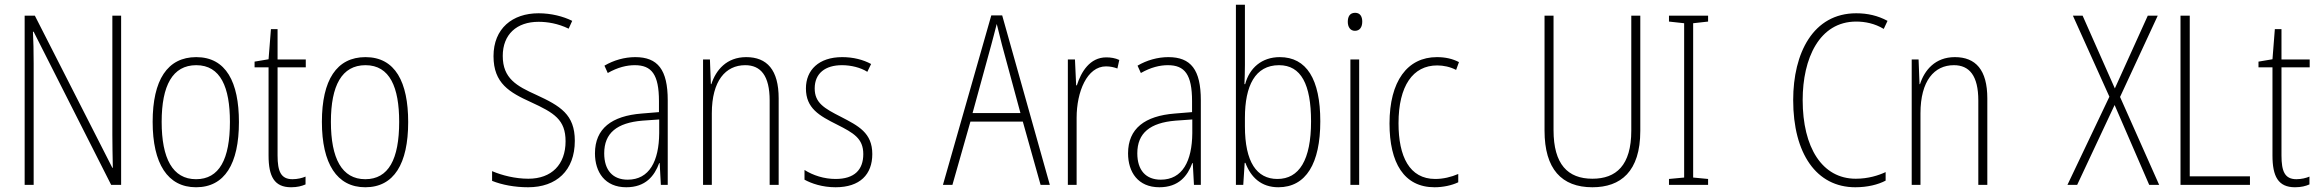

<svg xmlns="http://www.w3.org/2000/svg" viewBox="-20 -780 9783 810"><path d="M491 0V-714H454V-211C454 -174 455 -120 456 -72H454L127 -714H84V0H122V-512C122 -566 121 -606 119 -646H122L449 0Z M988 -265C988 -433 934 -539 808 -539C686 -539 624 -442 624 -266C624 -90 687 10 807 10C928 10 988 -89 988 -265ZM662 -266C662 -419 708 -505 808 -505C911 -505 950 -411 950 -266C950 -108 905 -24 807 -24C708 -24 662 -112 662 -266Z M1214 -24C1165 -24 1151 -57 1151 -124V-496H1270V-529H1151V-657H1123L1113 -530L1054 -520V-496H1113V-124C1113 -36 1137 10 1208 10C1234 10 1253 5 1269 -2V-35C1255 -29 1235 -24 1214 -24Z M1702 -265C1702 -433 1648 -539 1522 -539C1400 -539 1338 -442 1338 -266C1338 -90 1401 10 1521 10C1642 10 1702 -89 1702 -265ZM1376 -266C1376 -419 1422 -505 1522 -505C1625 -505 1664 -411 1664 -266C1664 -108 1619 -24 1521 -24C1422 -24 1376 -112 1376 -266Z M2405 -186C2405 -297 2344 -333 2242 -380C2160 -417 2101 -449 2101 -544C2101 -635 2160 -688 2252 -688C2289 -688 2334 -681 2379 -659L2394 -692C2356 -711 2305 -724 2252 -724C2142 -724 2062 -660 2062 -543C2062 -428 2130 -390 2220 -349C2318 -304 2366 -275 2366 -184C2366 -86 2307 -26 2209 -26C2154 -26 2098 -40 2056 -58V-17C2098 0 2152 10 2208 10C2327 10 2405 -60 2405 -186Z M2660 -539C2615 -539 2569 -526 2530 -503L2544 -472C2586 -496 2624 -505 2658 -505C2729 -505 2760 -466 2760 -353V-307L2687 -301C2561 -291 2490 -238 2490 -133C2490 -54 2532 10 2622 10C2704 10 2741 -38 2761 -92H2763L2768 0H2797V-357C2797 -486 2755 -539 2660 -539ZM2690 -271 2761 -276V-218C2760 -101 2720 -22 2628 -22C2565 -22 2529 -62 2529 -133C2529 -219 2583 -262 2690 -271Z M3128 -539C3045 -539 3000 -484 2981 -425H2979L2975 -529H2946V0H2983V-302C2983 -439 3041 -505 3124 -505C3189 -505 3227 -461 3227 -356V0H3265V-365C3265 -485 3216 -539 3128 -539Z M3660 -130C3660 -220 3601 -249 3528 -287C3457 -323 3417 -346 3417 -407C3417 -471 3462 -505 3532 -505C3570 -505 3611 -495 3639 -477L3655 -510C3622 -528 3580 -539 3533 -539C3434 -539 3380 -484 3380 -407C3380 -323 3436 -292 3512 -254C3581 -219 3622 -196 3622 -130C3622 -64 3585 -25 3505 -25C3457 -25 3410 -40 3374 -63V-22C3403 -6 3449 10 3505 10C3608 10 3660 -44 3660 -130Z M4370 0H4409L4208 -715H4162L3958 0H3998L4074 -267H4295ZM4207 -591 4285 -303H4083L4162 -591C4170 -623 4178 -649 4185 -679C4192 -649 4200 -621 4207 -591Z M4647 -538C4578 -538 4541 -477 4523 -420H4520L4515 -529H4485V0H4522V-283C4522 -393 4566 -500 4646 -500C4664 -500 4681 -496 4694 -491L4702 -527C4685 -535 4666 -538 4647 -538Z M4909 -539C4864 -539 4818 -526 4779 -503L4793 -472C4835 -496 4873 -505 4907 -505C4978 -505 5009 -466 5009 -353V-307L4936 -301C4810 -291 4739 -238 4739 -133C4739 -54 4781 10 4871 10C4953 10 4990 -38 5010 -92H5012L5017 0H5046V-357C5046 -486 5004 -539 4909 -539ZM4939 -271 5010 -276V-218C5009 -101 4969 -22 4877 -22C4814 -22 4778 -62 4778 -133C4778 -219 4832 -262 4939 -271Z M5232 -506V-760H5194V0H5225L5231 -93H5234C5257 -32 5301 10 5373 10C5490 10 5550 -91 5550 -268C5550 -446 5492 -539 5379 -539C5303 -539 5251 -493 5233 -425H5230C5231 -448 5232 -480 5232 -506ZM5376 -505C5469 -505 5511 -424 5511 -268C5511 -105 5461 -25 5369 -25C5282 -25 5232 -96 5232 -247V-283C5232 -418 5275 -505 5376 -505Z M5697 -726C5674 -726 5666 -709 5666 -688C5666 -667 5676 -650 5696 -650C5717 -650 5727 -666 5727 -689C5727 -709 5719 -726 5697 -726ZM5714 -529H5677V0H5714Z M6032 10C6068 10 6105 2 6132 -11V-46C6102 -33 6068 -25 6035 -25C5926 -25 5880 -120 5880 -260C5880 -418 5941 -504 6043 -504C6070 -504 6098 -498 6123 -485L6135 -518C6108 -532 6078 -539 6042 -539C5917 -539 5842 -437 5842 -259C5842 -93 5903 10 6032 10Z M6900 -228V-714H6862V-229C6862 -82 6798 -26 6698 -26C6594 -26 6534 -87 6534 -231V-714H6496V-229C6496 -67 6568 10 6698 10C6817 10 6900 -56 6900 -228Z M7186 0V-25L7123 -31V-682L7186 -689V-714H7021V-689L7085 -682V-31L7021 -25V0Z M7811 -689C7848 -689 7889 -681 7927 -658L7943 -692C7902 -714 7859 -724 7811 -724C7629 -724 7545 -556 7545 -358C7545 -132 7643 10 7807 10C7858 10 7903 -1 7935 -18V-54C7905 -40 7862 -26 7809 -26C7667 -26 7585 -158 7585 -358C7585 -533 7655 -689 7811 -689Z M8227 -539C8144 -539 8099 -484 8080 -425H8078L8074 -529H8045V0H8082V-302C8082 -439 8140 -505 8223 -505C8288 -505 8326 -461 8326 -356V0H8364V-365C8364 -485 8315 -539 8227 -539Z M9089 0 8924 -371 9083 -714H9041L8902 -407L8766 -714H8725L8879 -372L8702 0H8743L8901 -337L9047 0Z M9179 0H9472V-36H9218V-714H9179Z M9668 -24C9619 -24 9605 -57 9605 -124V-496H9724V-529H9605V-657H9577L9567 -530L9508 -520V-496H9567V-124C9567 -36 9591 10 9662 10C9688 10 9707 5 9723 -2V-35C9709 -29 9689 -24 9668 -24Z"/></svg>

Font: Noto Sans Arabic UI Cn XLt
Style: Regular
Weight: 200
Width: 3
Designer: Monotype Design Team, Nadine Chahine and Nizar Qandah
Foundry: Monotype Imaging Inc.
Version: Version 2.010